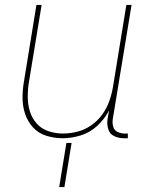

<svg xmlns="http://www.w3.org/2000/svg" viewBox="-20 -550 616 775"><path d="M233 8Q269 8 306 -3.5Q343 -15 372.5 -42Q402 -69 420 -104L414 -68Q411 -48 417 -28.5Q423 -9 441 -0.5Q459 8 480 8H496V-11H483Q468 -11 454.5 -17.5Q441 -24 437 -38.5Q433 -53 435 -68L511 -530H490L436 -199Q431 -170 421 -141.5Q411 -113 392.5 -87.5Q374 -62 348 -44Q322 -26 292.5 -18.5Q263 -11 234 -11Q204 -11 175.5 -20.5Q147 -30 128 -51.5Q109 -73 100.5 -101Q92 -129 92 -159.5Q92 -190 97 -220L148 -530H127L77 -223Q71 -189 71 -155Q71 -121 81.5 -90Q92 -59 113.5 -35.5Q135 -12 167 -2Q199 8 233 8ZM219 205H240L269 27H248Z"/></svg>

Font: Iosevka Sparkle Thin
Style: Italic
Weight: 100
Italic angle: -9°
Designer: Belleve Invis
Foundry: Belleve Invis
Version: Version 4.5.0; ttfautohint (v1.8.3)